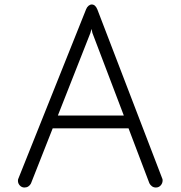

<svg xmlns="http://www.w3.org/2000/svg" viewBox="-20 -832 805 856"><path d="M703 -37Q705 -34 705 -28Q705 -15 696.5 -5.5Q688 4 675 4Q665 4 657.5 -1.5Q650 -7 646 -15L553 -260H215L118 -14Q114 -6 106.5 -1Q99 4 89 4Q77 4 68.5 -5Q60 -14 60 -26Q60 -33 62 -36L364 -791Q368 -801 375 -806.5Q382 -812 389 -812Q405 -812 414 -790ZM383 -685 238 -317H532L392 -685L388 -703Z"/></svg>

Font: Tsukimi Rounded
Style: Regular
Weight: 400
Designer: Takashi Funayama
Foundry: Takashi Funayama
Version: Version 1.032; ttfautohint (v1.8.3)